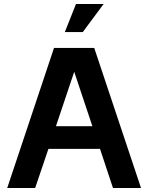

<svg xmlns="http://www.w3.org/2000/svg" viewBox="-20 -940 741 960"><path d="M16.1 0 250 -700.2H451.2L685.1 0H544.9L480 -195.8H222.2L155.8 0ZM304.2 -779.8 359.9 -919.9H498L394 -779.8ZM259.8 -309.1H441.9L351.1 -581.1Z"/></svg>

Font: Uncut Sans
Style: Bold
Weight: 700
Designer: Kasper Nordkvist
Foundry: UNCUT.wtf
Version: Version 1.304;Glyphs 3.2 (3246)